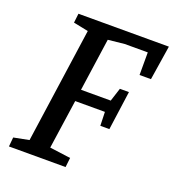

<svg xmlns="http://www.w3.org/2000/svg" viewBox="-121 -743 762 838"><g transform="rotate(20 260.5 -324.0)"><path d="M14 0 18 -43 89 -57 165 -591 96 -605 101 -648H521L496 -488H443V-593H336L260 -585L225 -340H363L383 -402H425L400 -221H358L356 -285H218L185 -57L282 -44L277 0Z"/></g></svg>

Font: Faustina Medium
Style: Italic
Weight: 500
Italic angle: -8°
Designer: Alfonso Garcia
Foundry: http://www.omnibus-type.com
Version: Version 1.200